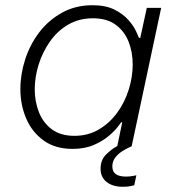

<svg xmlns="http://www.w3.org/2000/svg" viewBox="-20 -560 647 735"><path d="M451 155Q411 155 388 136.5Q365 118 365 86Q365 52 386.5 31Q408 10 429 -1L448 -92H444Q444 -92 432.5 -76.5Q421 -61 398 -41Q375 -21 340 -5.5Q305 10 258 10Q191 10 146.5 -22.5Q102 -55 80 -107Q58 -159 58 -219Q58 -276 76.5 -333Q95 -390 130.5 -436.5Q166 -483 217.5 -511.5Q269 -540 334 -540Q385 -540 418.5 -523Q452 -506 472 -483Q492 -460 501 -440Q510 -420 512 -415H517L542 -530H597L484 0Q484 0 473 5Q462 10 447 19.5Q432 29 421 43.5Q410 58 410 77Q410 116 462 116Q477 116 489.5 113.5Q502 111 502 111L494 149Q494 149 482 152Q470 155 451 155ZM336 -490Q283 -490 241.5 -466Q200 -442 171.5 -401.5Q143 -361 128 -313Q113 -265 113 -218Q113 -171 129 -130.5Q145 -90 178.5 -65Q212 -40 265 -40Q317 -40 358.5 -64.5Q400 -89 429 -129Q458 -169 473 -217.5Q488 -266 488 -313Q488 -361 472 -401Q456 -441 422.5 -465.5Q389 -490 336 -490Z"/></svg>

Font: Be Vietnam Pro ExtraLight
Style: Italic
Weight: 200
Italic angle: -12°
Designer: Lam Bao, Tony Le, Vietanh Nguyen
Foundry: Yellow Type Foundry
Version: Version 1.002; ttfautohint (v1.8.3)